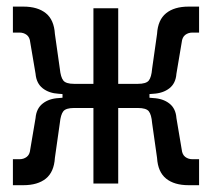

<svg xmlns="http://www.w3.org/2000/svg" viewBox="-20 -542 626 567"><path d="M18.1 4.9V-71.8H37.6Q49.8 -71.8 58.8 -78.6Q67.9 -85.4 69.3 -100.6L85 -193.4Q87.4 -221.7 106.2 -236.3Q125 -251 153.3 -252.4L164.6 -253.4V-264.2L153.3 -265.1Q125 -266.6 106.2 -281.2Q87.4 -295.9 85 -324.2L69.3 -417Q67.9 -432.1 58.8 -439Q49.8 -445.8 37.6 -445.8H18.1V-522.5H48.8Q91.3 -522.5 115.5 -502.9Q139.6 -483.4 142.1 -441.9L156.7 -338.9Q159.2 -314 167 -304.2Q174.8 -294.4 198.7 -294.4H255.9V-517.6H329.1V-294.4H387.2Q411.6 -294.4 419.4 -304.2Q427.2 -314 429.2 -338.9L443.8 -441.9Q446.3 -483.4 470.5 -502.9Q494.6 -522.5 537.1 -522.5H567.9V-445.8H548.3Q536.1 -445.8 527.1 -439Q518.1 -432.1 516.6 -417L501 -324.2Q499 -295.9 480.2 -281.2Q461.4 -266.6 432.6 -265.1L421.4 -264.2V-253.4L432.6 -252.4Q461.4 -251 480.2 -236.3Q499 -221.7 501 -193.4L516.6 -100.6Q518.1 -85.4 527.1 -78.6Q536.1 -71.8 548.3 -71.8H567.9V4.9H537.1Q494.6 4.9 470.5 -14.6Q446.3 -34.2 443.8 -75.7L429.2 -178.7Q427.2 -203.6 419.4 -213.4Q411.6 -223.1 387.2 -223.1H329.1V0H255.9V-223.1H198.7Q174.8 -223.1 167 -213.4Q159.2 -203.6 156.7 -178.7L142.1 -75.7Q139.6 -34.2 115.5 -14.6Q91.3 4.9 48.8 4.9Z"/></svg>

Font: CaskaydiaMono NF SemiLight
Style: Regular
Weight: 350
Designer: Aaron Bell
Foundry: Saja Typeworks
Version: Version 2111.001; ttfautohint (v1.8.4);Nerd Fonts 3.1.1